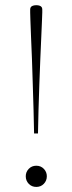

<svg xmlns="http://www.w3.org/2000/svg" viewBox="-20 -711 278 738"><path d="M142.5 -674.5V-663Q142.5 -659.5 141.5 -635.2Q140.5 -611 138.8 -572Q137 -533 135 -485.2Q133 -437.5 131.2 -386.5Q129.5 -335.5 128 -286.8Q126.5 -238 126 -198H111Q110.5 -238 109 -286.8Q107.5 -335.5 106 -386.2Q104.5 -437 102.8 -484.8Q101 -532.5 99.2 -571.5Q97.5 -610.5 96.8 -634.8Q96 -659 96 -663V-674.5Q96 -680.5 98.8 -684Q101.5 -687.5 107 -689.2Q112.5 -691 119.5 -691Q127 -691 132 -689.2Q137 -687.5 139.8 -684Q142.5 -680.5 142.5 -674.5ZM119.5 -74Q137 -74 148.5 -62Q160 -50 160 -33.5Q160 -16.5 148.5 -4.5Q137 7.5 119.5 7.5Q102 7.5 90.5 -4.5Q79 -16.5 79 -33.5Q79 -50 90.5 -62Q102 -74 119.5 -74Z"/></svg>

Font: Newsreader 36pt ExtraLight
Style: Regular
Weight: 250
Designer: Hugues Gentile
Foundry: Production Type
Version: Version 1.003